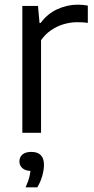

<svg xmlns="http://www.w3.org/2000/svg" viewBox="-20 -568 402 821"><path d="M75.5 0V-542.5H142.5L149 -470H154Q182 -508.5 224.2 -528.2Q266.5 -548 312.5 -548Q325 -548 335.2 -547Q345.5 -546 355.5 -544V-470Q344 -472 332.8 -472.5Q321.5 -473 308.5 -473Q282 -473 253.2 -464.8Q224.5 -456.5 199 -439.2Q173.5 -422 155.5 -396V0ZM89.5 233Q102.5 204 107 182.8Q111.5 161.5 111.5 141L123.5 163H115.5Q89.5 163 76.2 151.5Q63 140 63 122Q63 104 76 92.8Q89 81.5 114 81.5Q140.5 81.5 154.2 95.2Q168 109 168 136.5Q168 157.5 160.8 183.8Q153.5 210 139.5 233Z"/></svg>

Font: Encode Sans Condensed Thin
Style: Regular
Weight: 400
Version: Version 3.002